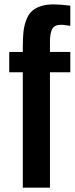

<svg xmlns="http://www.w3.org/2000/svg" viewBox="-20 -864 344 884"><path d="M85 -648.9Q85 -688.5 87.9 -716.1Q90.8 -743.7 99.9 -769.3Q108.9 -794.9 124.3 -810.3Q139.6 -825.7 165.3 -834.7Q190.9 -843.8 226.6 -843.8Q256.8 -843.8 303.7 -837.9V-745.1Q298.8 -745.6 283.7 -747.8Q268.6 -750 261.7 -750Q230.5 -750 220.2 -730.2Q210 -710.4 210 -671.9V-625H303.7V-531.2H210V0H85V-531.2H22.5V-625H85Z"/></svg>

Font: OswaldRegular
Style: Regular
Weight: 400
Designer: vernon adams
Foundry: vernon adams
Version: Version 1.000